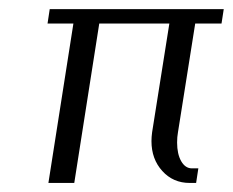

<svg xmlns="http://www.w3.org/2000/svg" viewBox="-20 -404 514 424"><path d="M85 -352.1 89.8 -383.8H474.1L469.2 -352.1H411.1L373 -111.8Q371.1 -101.6 371.1 -89.4Q371.1 -64 380.1 -48.1Q389.2 -32.2 403.8 -32.2H418L413.1 0H398.9Q362.3 0 338.4 -26.4Q314.5 -52.7 314.5 -92.3Q314.5 -101.6 315.9 -111.8L354 -352.1H199.2L144 0H86.9L142.1 -352.1Z"/></svg>

Font: Gawaa
Style: Italic
Weight: 400
Designer: T. Christopher White
Version: Version 1.0